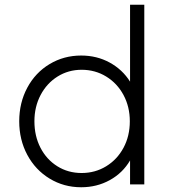

<svg xmlns="http://www.w3.org/2000/svg" viewBox="-20 -777 711 809"><path d="M61 -266Q61 -344 95 -407.5Q129 -471 189 -507Q249 -543 322 -543Q388 -543 442 -513.5Q496 -484 528 -433V-757H588V0H528V-101Q497 -48 442.5 -18Q388 12 322 12Q249 12 189 -24.5Q129 -61 95 -124.5Q61 -188 61 -266ZM324 -48Q381 -48 427.5 -76.5Q474 -105 500.5 -154.5Q527 -204 527 -266Q527 -327 500.5 -376.5Q474 -426 427.5 -454.5Q381 -483 324 -483Q268 -483 222.5 -454.5Q177 -426 151 -376.5Q125 -327 125 -266Q125 -204 150.5 -154.5Q176 -105 221.5 -76.5Q267 -48 324 -48Z"/></svg>

Font: Evergrow Sans
Style: Light
Weight: 300
Foundry: 10Web
Version: Version 1.000